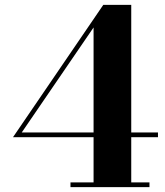

<svg xmlns="http://www.w3.org/2000/svg" viewBox="-20 -770 680 790"><path d="M270 0V-19.5H365V-657L69.5 -225H630V-205.5H33.5L405 -750H520V-19.5H595V0Z"/></svg>

Font: Bodoni Moda 11pt
Style: Bold
Weight: 700
Designer: Owen Earl
Foundry: indestructible type
Version: Version 2.004